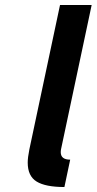

<svg xmlns="http://www.w3.org/2000/svg" viewBox="-20 -730 385 764"><path d="M223.1 -137.2Q221.7 -130.9 221.7 -124.5Q221.7 -94.7 259.3 -94.7L236.3 14.2Q161.1 14.2 125.7 -7.6Q90.3 -29.3 90.3 -83Q90.3 -103 96.7 -134.8L218.8 -710H344.7Z"/></svg>

Font: Tuffy
Style: BoldItalic
Weight: 700
Italic angle: -12°
Designer: Thatcher Ulrich, Karoly Barta, Michael Everson
Version: Version 001.271